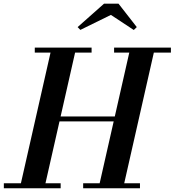

<svg xmlns="http://www.w3.org/2000/svg" viewBox="-62 -1004 931 1024"><path d="M208 -356.5V-383H568V-356.5ZM426.5 -723.5H338.5L180.5 -26.5H261.5V0H-41.5V-26.5H49.5L207.5 -723.5H123.5V-750H426.5ZM849.5 -750V-723.5H758.5L600.5 -26.5H684.5V0H381.5V-26.5H469.5L627.5 -723.5H546.5V-750ZM366.5 -844.5 352 -859.5 493 -984.5H570L667.5 -859.5L651.5 -844L529.5 -924.5Z"/></svg>

Font: Bodoni Moda 9pt SemiBold
Style: Italic
Weight: 600
Italic angle: -13°
Designer: Owen Earl
Foundry: indestructible type
Version: Version 2.004